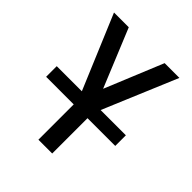

<svg xmlns="http://www.w3.org/2000/svg" viewBox="-204 -859 984 984"><g transform="rotate(45 288.0 -367.5)"><path d="M238 0H338V-290L525 -735H418L288 -419L158 -735H51L238 -290ZM38 -256H539V-333H38Z"/></g></svg>

Font: Iosevka Sparkle Medium
Style: Regular
Weight: 500
Designer: Belleve Invis
Foundry: Belleve Invis
Version: Version 4.5.0; ttfautohint (v1.8.3)